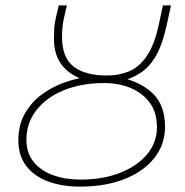

<svg xmlns="http://www.w3.org/2000/svg" viewBox="-20 -680 686 712"><path d="M276 12Q210 12 158.5 -7Q107 -26 77.5 -64.5Q48 -103 48 -160Q48 -216 72 -258.5Q96 -301 135.5 -330Q175 -359 222.5 -375.5Q270 -392 316 -396L314 -379Q250 -392 215 -432Q180 -472 180 -536Q180 -556 181 -574.5Q182 -593 188 -618L198 -660H228L220 -626Q214 -601 212 -581.5Q210 -562 210 -544Q210 -466 253 -433Q296 -400 376 -400Q420 -400 457.5 -415Q495 -430 524 -471.5Q553 -513 570 -594L584 -660H614L598 -586Q583 -517 559.5 -475Q536 -433 501.5 -410Q467 -387 418 -376L420 -394Q498 -379 545 -335Q592 -291 592 -210Q592 -145 553 -95Q514 -45 443 -16.5Q372 12 276 12ZM278 -14Q361 -14 425 -39Q489 -64 525.5 -108Q562 -152 562 -208Q562 -263 535.5 -299Q509 -335 465 -353.5Q421 -372 366 -372Q282 -372 217 -345.5Q152 -319 115 -271.5Q78 -224 78 -162Q78 -113 104.5 -80Q131 -47 176.5 -30.5Q222 -14 278 -14Z"/></svg>

Font: Source Sans 3 ExtraLight
Style: Italic
Weight: 250
Italic angle: -11°
Designer: Paul D. Hunt
Foundry: Adobe
Version: Version 3.046;hotconv 1.0.118;makeotfexe 2.5.65603